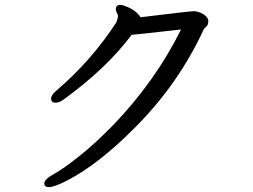

<svg xmlns="http://www.w3.org/2000/svg" viewBox="-20 -733 1040 789"><path d="M181 36Q162 36 162 20Q162 4 201 -17.5Q240 -39 306 -91.5Q372 -144 448 -222Q620 -402 724 -612Q532 -590 521 -590Q417 -451 240 -323Q223 -311 209 -311Q190 -311 190 -328Q190 -342 212 -361Q355 -483 458 -641Q463 -653 465 -666Q465 -672 460.5 -679.5Q456 -687 456 -695Q456 -713 475 -713Q485 -713 507 -703Q529 -693 543 -679.5Q557 -666 557 -662Q760 -687 777 -687Q795 -687 815.5 -674.5Q836 -662 836 -647Q836 -631 828 -624Q820 -617 818 -614Q714 -388 534 -208Q386 -59 259 7Q204 36 181 36Z"/></svg>

Font: LXGW WenKai Medium
Style: Regular
Weight: 500
Designer: LXGW / Fontworks Inc.
Foundry: LXGW / Fontworks Inc.
Version: Version 1.501; October 10, 2024